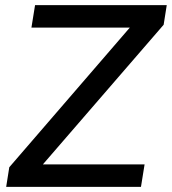

<svg xmlns="http://www.w3.org/2000/svg" viewBox="-20 -725 667 745"><path d="M4 0 16 -76 514 -653 509 -618H102L116 -705H627L615 -629L116 -52L121 -87H541L527 0Z"/></svg>

Font: Mulish ExtraLight SemiBold
Style: Italic
Weight: 600
Italic angle: -9°
Version: Version 3.603